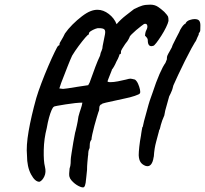

<svg xmlns="http://www.w3.org/2000/svg" viewBox="-20 -690 881 825"><path d="M341 114Q335 118 318 109.5Q301 101 287 85Q280 77 278 68Q276 59 279 34Q283 23 283.5 11.5Q284 0 284 -4Q284 -10 287.5 -32Q291 -54 295 -78.5Q299 -103 302 -116Q302 -117 303 -121Q304 -125 305 -128Q307 -137 310.5 -152Q314 -167 317 -189Q322 -208 327 -222Q332 -236 334 -249Q322 -249 302.5 -247Q283 -245 262 -241.5Q241 -238 226.5 -235.5Q212 -233 211 -231Q207 -229 201.5 -216.5Q196 -204 190.5 -184Q185 -164 181 -140Q169 -94 168 -45.5Q167 3 173 26Q179 50 170.5 68Q162 86 150 91Q131 92 113.5 59.5Q96 27 96 -22Q92 -63 103 -126.5Q114 -190 136 -269Q144 -296 158 -333Q172 -370 187.5 -406Q203 -442 215 -466.5Q227 -491 230 -494Q236 -492 236 -503Q236 -505 244 -518Q252 -531 259 -546Q272 -565 291.5 -584.5Q311 -604 332 -620Q353 -636 369 -642Q384 -648 399 -648Q424 -648 447.5 -630Q471 -612 481 -586Q498 -606 520.5 -623.5Q543 -641 556 -651Q578 -662 591.5 -666Q605 -670 626 -670Q645 -670 659 -660.5Q673 -651 686 -639Q700 -624 702 -619Q704 -614 704 -600Q702 -590 693.5 -572.5Q685 -555 673.5 -537Q662 -519 652 -506Q642 -493 638 -493Q615 -486 615 -517Q615 -524 609 -530.5Q603 -537 603 -537Q603 -540 604.5 -548Q606 -556 610 -563Q615 -573 612.5 -581.5Q610 -590 599 -587Q596 -585 586 -577.5Q576 -570 565 -560.5Q554 -551 545.5 -542.5Q537 -534 537 -531Q537 -531 533 -522.5Q529 -514 518 -501Q511 -491 505.5 -481.5Q500 -472 500 -470Q500 -466 499.5 -461.5Q499 -457 494 -457Q494 -457 491 -448Q488 -439 480 -425Q476 -415 470 -404.5Q464 -394 460 -390H461Q461 -390 456.5 -378.5Q452 -367 447 -354.5Q442 -342 442 -341Q442 -337 455 -337Q468 -337 486.5 -340.5Q505 -344 521 -348Q535 -352 540 -352Q545 -352 560 -348Q568 -342 573.5 -329.5Q579 -317 581.5 -305Q584 -293 581 -289Q580 -285 559 -278Q538 -271 517 -267Q499 -263 476 -258Q453 -253 435 -249Q417 -245 417 -242Q413 -242 410 -237.5Q407 -233 407 -230Q407 -216 403 -209Q401 -203 396 -186.5Q391 -170 385.5 -149.5Q380 -129 376.5 -112.5Q373 -96 373 -90Q367 -83 366 -72.5Q365 -62 365 -54Q361 -46 360 -39.5Q359 -33 359 -29Q359 -28 359 -25Q359 -22 358 -19Q357 -9 355.5 7.5Q354 24 354 40L351 69Q350 82 348 95.5Q346 109 341 114ZM251 -308Q255 -308 272 -310.5Q289 -313 312.5 -317Q336 -321 359 -324L365 -335Q380 -377 390 -403.5Q400 -430 410 -451L412 -460Q412 -462 416.5 -472Q421 -482 421 -492Q428 -526 431 -542Q434 -558 428.5 -563.5Q423 -569 405 -569Q400 -570 389.5 -566Q379 -562 370.5 -556.5Q362 -551 362 -546V-542Q359 -543 346.5 -528.5Q334 -514 318 -492.5Q302 -471 290 -451Q282 -434 271 -406Q260 -378 243 -334L235 -310ZM606 23Q592 18 584.5 7.5Q577 -3 576 -23Q576 -36 578.5 -59.5Q581 -83 586 -109Q586 -111 586.5 -113.5Q587 -116 587 -117Q588 -121 589 -129.5Q590 -138 591.5 -143Q593 -148 593 -143L599 -170Q604 -188 609 -206.5Q614 -225 618 -239.5Q622 -254 623 -256Q623 -256 627 -267.5Q631 -279 635 -290Q651 -339 665.5 -372Q680 -405 691 -420Q692 -423 694 -427.5Q696 -432 697 -435Q697 -445 698.5 -449.5Q700 -454 703 -459Q705 -463 709 -469.5Q713 -476 718 -486L722 -497Q728 -510 737 -527Q746 -544 750 -552Q753 -561 761.5 -573.5Q770 -586 779 -590L778 -591Q783 -600 795 -604Q807 -608 816 -608Q830 -608 835.5 -601.5Q841 -595 841 -581Q841 -566 840.5 -559.5Q840 -553 833 -545H834Q836 -547 833 -539.5Q830 -532 828 -529Q826 -524 823.5 -518Q821 -512 818 -509Q815 -505 802.5 -482Q790 -459 774.5 -428Q759 -397 745.5 -368Q732 -339 725 -323L721 -308Q719 -304 719 -302Q716 -295 713 -288Q710 -281 707 -276L690 -215L686 -194L677 -172L671 -153Q669 -147 668 -140.5Q667 -134 664 -131Q664 -130 663.5 -128.5Q663 -127 663 -126Q659 -110 651 -81Q643 -52 641 -18Q641 -17 640.5 -16Q640 -15 640 -14Q637 7 628.5 17Q620 27 606 23Z"/></svg>

Font: Caveat SemiBold
Style: Regular
Weight: 600
Designer: Pablo Impallari
Foundry: Pablo Impallari
Version: Version 2.000